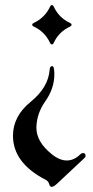

<svg xmlns="http://www.w3.org/2000/svg" viewBox="-20 -538 368 757"><path d="M31.2 0ZM317.4 -508.3ZM317.4 77.1Q317.4 81.1 312 85.9L204.1 187Q190.9 198.7 184.1 198.7Q176.8 198.7 173.8 187.5Q170.9 176.8 161.1 171.4Q31.2 105 31.2 -2.9Q31.2 -80.1 101.1 -136.7Q170.9 -193.4 175.8 -263.7Q176.8 -277.3 185.5 -277.3Q194.3 -277.3 194.3 -245.6Q194.3 -189.5 159.2 -139.6Q124 -89.8 123.5 -34.2Q123.5 21.5 184.6 70.3Q214.8 94.7 243.4 94.7Q272 94.7 296.9 70.3Q301.8 65.4 307.6 65.4Q317.4 65.4 317.4 77.1ZM254.9 -432.6Q211.9 -412.1 192.4 -370.1Q189 -362.8 184.6 -362.8Q180.2 -362.8 176.8 -370.1Q156.2 -413.1 114.3 -432.6Q106.9 -436 106.9 -440.4Q106.9 -444.8 114.3 -448.2Q157.2 -468.8 176.8 -510.7Q180.2 -518.1 184.6 -518.1Q189 -518.1 192.4 -510.7Q212.9 -467.8 254.9 -448.2Q262.2 -444.8 262.2 -440.4Q262.2 -436 254.9 -432.6Z"/></svg>

Font: UnifrakturMaguntia19
Style: Book
Weight: 400
Designer: j. 'mach' wust, Gerrit Ansmann, Georg Duffner, based on a font by Peter Wiegel, original typeface by Carl Albert Fahrenw
Version: Version 2017-03-19